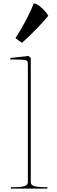

<svg xmlns="http://www.w3.org/2000/svg" viewBox="-20 -1109 336 1129"><path d="M144 -38V-727Q144 -745 139.5 -750.5Q135 -756 116.5 -757.5Q98 -759 40 -759L41 -768L147 -780L161 -769V-38Q161 -19 185 -13.5Q209 -8 255 -8H261L257 0H44V-8Q77 -8 97 -9.5Q117 -11 130.5 -17.5Q144 -24 144 -38ZM109 -857 71 -885Q102 -932 132 -988.5Q162 -1045 178 -1089Q197 -1089 225.5 -1062.5Q254 -1036 264 -1016Q203 -942 109 -857Z"/></svg>

Font: TMT Limkin
Style: Regular
Weight: 400
Designer: Gabriel Drozdov
Version: Version 1.000;Glyphs 3.1.2 (3151)